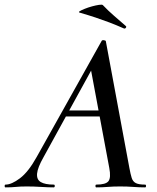

<svg xmlns="http://www.w3.org/2000/svg" viewBox="-58 -811 681 831"><path d="M-34 0Q-38 0 -38 -6Q-38 -12 -34 -12Q-8 -12 28.5 -39.5Q65 -67 101 -132L382 -634Q384 -638 391.5 -637Q399 -636 400 -633L502 -84Q507 -57 512 -41Q517 -25 530 -18.5Q543 -12 570 -12Q574 -12 574 -6Q574 0 570 0Q545 0 519 -2Q493 -4 462 -4Q432 -4 408 -2Q384 0 359 0Q355 0 355 -6Q355 -12 359 -12Q400 -12 411.5 -27Q423 -42 415 -84L333 -523L379 -583L130 -130Q105 -86 102.5 -60Q100 -34 118.5 -23Q137 -12 175 -12Q179 -12 179 -6Q179 0 174 0Q152 0 120 -2Q88 -4 58 -4Q29 -4 10.5 -2Q-8 0 -34 0ZM209 -307 224 -333H411L413 -307ZM478 -688Q444 -703 415 -714Q386 -725 356 -735Q326 -745 288 -756Q280 -758 287 -762.5Q294 -767 309 -773Q324 -779 340.5 -783.5Q357 -788 370.5 -790Q384 -792 387 -789Q411 -764 433 -745Q455 -726 487 -698Q490 -695 486.5 -690.5Q483 -686 478 -688Z"/></svg>

Font: Cormorant Light SemiBold
Style: Italic
Weight: 600
Italic angle: -10°
Version: Version 4.000